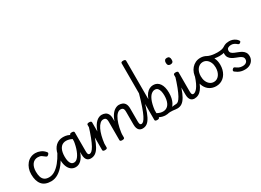

<svg xmlns="http://www.w3.org/2000/svg" viewBox="-25 -2132 4314 3169"><g transform="rotate(-30 2132.0 -548.0)"><path d="M297 17Q176 17 119.5 -52Q63 -121 63 -248Q63 -307 80.5 -356Q98 -405 129 -442Q160 -479 202.5 -499Q245 -519 296 -519Q342 -519 390 -499Q438 -479 474 -435Q485 -421 482 -411.5Q479 -402 468 -390Q455 -377 444 -374Q433 -371 421 -381Q393 -404 366.5 -421.5Q340 -439 296 -439Q263 -439 236 -425.5Q209 -412 190.5 -387Q172 -362 162 -327Q152 -292 152 -248Q152 -188 166 -145.5Q180 -103 212 -80.5Q244 -58 297 -58Q311 -58 318.5 -46.5Q326 -35 326 -20.5Q326 -6 319 5.5Q312 17 297 17Z M293 17Q285 17 280.5 5.5Q276 -6 276 -20.5Q276 -35 281.5 -46.5Q287 -58 298 -58Q355 -58 409 -91.5Q463 -125 514.5 -187.5Q566 -250 612 -336Q617 -346 628.5 -341.5Q640 -337 648.5 -327Q657 -317 652 -308Q608 -207 551 -134Q494 -61 429 -22Q364 17 293 17Z M762 17Q712 17 675 -11.5Q638 -40 618 -93.5Q598 -147 598 -223Q598 -275 607.5 -320.5Q617 -366 635.5 -402.5Q654 -439 681.5 -465Q709 -491 744.5 -505Q780 -519 824 -519Q868 -519 905.5 -507Q943 -495 984 -466V-386Q943 -418 905 -429.5Q867 -441 838 -441Q809 -441 785 -432Q761 -423 743 -405Q725 -387 712.5 -361Q700 -335 693.5 -300.5Q687 -266 687 -224Q687 -178 695.5 -141.5Q704 -105 723.5 -84Q743 -63 777 -63Q818 -63 855 -110.5Q892 -158 919 -243Q946 -328 956 -441L977 -364Q975 -246 945.5 -160.5Q916 -75 868 -29Q820 17 762 17ZM1049 17Q1030 17 1012 11Q994 5 979.5 -9.5Q965 -24 956 -50.5Q947 -77 947 -119V-489Q947 -502 957.5 -508.5Q968 -515 989 -515Q1011 -515 1022 -508.5Q1033 -502 1033 -489V-131Q1033 -90 1041 -74Q1049 -58 1068 -58Q1082 -58 1089 -46.5Q1096 -35 1094 -20.5Q1092 -6 1081 5.5Q1070 17 1049 17Z M1049 17Q1035 17 1028.5 5.5Q1022 -6 1023.5 -20.5Q1025 -35 1036 -46.5Q1047 -58 1068 -58Q1088 -58 1110.5 -77.5Q1133 -97 1160 -145Q1187 -193 1219.5 -277Q1252 -361 1291 -490Q1295 -503 1308.5 -505Q1322 -507 1333.5 -499.5Q1345 -492 1341 -478Q1307 -341 1275.5 -246.5Q1244 -152 1210.5 -94Q1177 -36 1138 -9.5Q1099 17 1049 17Z M2038 17Q2019 17 2001 11Q1983 5 1968.5 -9.5Q1954 -24 1945 -50.5Q1936 -77 1936 -119V-359Q1936 -387 1930.5 -404.5Q1925 -422 1911.5 -431Q1898 -440 1874 -440Q1838 -440 1806.5 -408Q1775 -376 1750.5 -319Q1726 -262 1709.5 -187Q1693 -112 1687 -26L1654 -25Q1654 -168 1676.5 -263Q1699 -358 1735 -414.5Q1771 -471 1811.5 -495Q1852 -519 1888 -519Q1925 -519 1955.5 -505.5Q1986 -492 2004 -459.5Q2022 -427 2022 -369V-131Q2022 -90 2030 -74Q2038 -58 2057 -58Q2071 -58 2077.5 -46.5Q2084 -35 2082.5 -20.5Q2081 -6 2070 5.5Q2059 17 2038 17ZM1319 15Q1298 15 1287.5 8.5Q1277 2 1277 -11V-489Q1277 -502 1287.5 -508.5Q1298 -515 1319 -515Q1341 -515 1352 -508.5Q1363 -502 1363 -489V-315Q1382 -373 1406 -412Q1430 -451 1456 -474.5Q1482 -498 1508.5 -508.5Q1535 -519 1558 -519Q1594 -519 1624.5 -505.5Q1655 -492 1673.5 -459.5Q1692 -427 1692 -369V-11Q1692 2 1681 8.5Q1670 15 1648 15Q1626 15 1616 8.5Q1606 2 1606 -11V-359Q1606 -387 1600.5 -404.5Q1595 -422 1581.5 -431Q1568 -440 1544 -440Q1511 -440 1482 -413Q1453 -386 1429 -337.5Q1405 -289 1388.5 -224.5Q1372 -160 1363 -84V-11Q1363 2 1352 8.5Q1341 15 1319 15Z M2038 17Q2024 17 2017.5 5.5Q2011 -6 2012.5 -20.5Q2014 -35 2025 -46.5Q2036 -58 2057 -58Q2076 -58 2098 -79.5Q2120 -101 2146.5 -153.5Q2173 -206 2205 -298Q2237 -390 2276 -530Q2280 -543 2294 -545Q2308 -547 2319.5 -540.5Q2331 -534 2327 -519Q2290 -371 2258.5 -268.5Q2227 -166 2195 -103Q2163 -40 2125.5 -11.5Q2088 17 2038 17Z M2698 17Q2677 17 2656.5 14Q2636 11 2613 8.5Q2590 6 2562.5 7Q2535 8 2502 16L2505 -30Q2535 -36 2567 -41Q2599 -46 2628 -50Q2657 -54 2680.5 -56Q2704 -58 2717 -58Q2726 -58 2728 -46.5Q2730 -35 2726 -20.5Q2722 -6 2714.5 5.5Q2707 17 2698 17ZM2315 15Q2293 15 2282.5 8.5Q2272 2 2272 -11V-1089Q2272 -1102 2282.5 -1108.5Q2293 -1115 2315 -1115Q2336 -1115 2347 -1108.5Q2358 -1102 2358 -1089V-356Q2379 -414 2407.5 -449.5Q2436 -485 2470 -502Q2504 -519 2541 -519Q2619 -519 2663 -455.5Q2707 -392 2707 -279Q2707 -227 2697.5 -181.5Q2688 -136 2669 -99.5Q2650 -63 2622.5 -37Q2595 -11 2558 3Q2521 17 2476 17Q2447 17 2416.5 9.5Q2386 2 2358 -13V-11Q2358 2 2347 8.5Q2336 15 2315 15ZM2358 -90Q2390 -72 2417.5 -65Q2445 -58 2468 -58Q2497 -58 2520.5 -67.5Q2544 -77 2562 -95Q2580 -113 2592.5 -140Q2605 -167 2611.5 -201.5Q2618 -236 2618 -278Q2618 -321 2609.5 -357.5Q2601 -394 2581.5 -416.5Q2562 -439 2527 -439Q2492 -439 2458.5 -411.5Q2425 -384 2398.5 -321Q2372 -258 2358 -150Z M2698 17Q2684 17 2677.5 5.5Q2671 -6 2672.5 -20.5Q2674 -35 2685 -46.5Q2696 -58 2717 -58Q2737 -58 2759.5 -77.5Q2782 -97 2809 -145Q2836 -193 2868.5 -277Q2901 -361 2940 -490Q2944 -503 2957.5 -505Q2971 -507 2982.5 -499.5Q2994 -492 2990 -478Q2956 -341 2924.5 -246.5Q2893 -152 2859.5 -94Q2826 -36 2787 -9.5Q2748 17 2698 17Z M3028 17Q3009 17 2991 11Q2973 5 2958.5 -9.5Q2944 -24 2935 -50.5Q2926 -77 2926 -119V-489Q2926 -502 2936.5 -508.5Q2947 -515 2968 -515Q2990 -515 3001 -508.5Q3012 -502 3012 -489V-131Q3012 -90 3020 -74Q3028 -58 3047 -58Q3061 -58 3068 -46.5Q3075 -35 3073 -20.5Q3071 -6 3060 5.5Q3049 17 3028 17ZM2963 -669Q2935 -669 2921 -684.5Q2907 -700 2907 -731Q2907 -763 2921 -779Q2935 -795 2963 -795Q2991 -795 3004.5 -779Q3018 -763 3018 -731Q3020 -700 3005.5 -684.5Q2991 -669 2963 -669Z M3023 17Q3009 17 3002.5 5.5Q2996 -6 2997.5 -20.5Q2999 -35 3010 -46.5Q3021 -58 3042 -58Q3061 -58 3081.5 -70.5Q3102 -83 3124 -111Q3146 -139 3168.5 -185.5Q3191 -232 3213 -301Q3218 -315 3231 -317Q3244 -319 3254.5 -312Q3265 -305 3261 -290Q3243 -213 3219.5 -155Q3196 -97 3167 -59Q3138 -21 3102 -2Q3066 17 3023 17Z M3440 19Q3373 19 3320.5 -12.5Q3268 -44 3238 -104Q3208 -164 3208 -250Q3208 -309 3225 -358Q3242 -407 3273.5 -443Q3305 -479 3347 -499Q3389 -519 3440 -519Q3507 -519 3559 -484.5Q3611 -450 3641 -390.5Q3671 -331 3671 -255Q3671 -207 3660 -165Q3649 -123 3628.5 -89Q3608 -55 3579.5 -31Q3551 -7 3515.5 6Q3480 19 3440 19ZM3440 -61Q3471 -61 3497 -75Q3523 -89 3542.5 -115Q3562 -141 3572.5 -176.5Q3583 -212 3583 -255Q3583 -308 3564.5 -349.5Q3546 -391 3514 -415Q3482 -439 3440 -439Q3409 -439 3382.5 -425Q3356 -411 3336.5 -385.5Q3317 -360 3306.5 -325.5Q3296 -291 3296 -250Q3296 -195 3314.5 -152.5Q3333 -110 3365.5 -85.5Q3398 -61 3440 -61Z M3731 -385Q3691 -385 3638.5 -394.5Q3586 -404 3531 -433Q3513 -442 3513.5 -458.5Q3514 -475 3523.5 -487Q3533 -499 3542 -494Q3571 -478 3606 -469Q3641 -460 3675 -457Q3709 -454 3733 -454Q3777 -454 3812 -461Q3847 -468 3876 -488Q3885 -494 3896.5 -484Q3908 -474 3909.5 -458.5Q3911 -443 3889 -430Q3861 -413 3837.5 -403Q3814 -393 3789 -389Q3764 -385 3731 -385Z M3984 19Q3945 19 3914 10.5Q3883 2 3857.5 -12.5Q3832 -27 3811 -44Q3801 -52 3801.5 -64.5Q3802 -77 3814 -89Q3825 -100 3834 -103Q3843 -106 3856 -98Q3886 -76 3914 -63Q3942 -50 3982 -50Q4008 -50 4029 -58Q4050 -66 4063 -83Q4076 -100 4076 -126Q4076 -156 4057.5 -174Q4039 -192 4009.5 -204.5Q3980 -217 3946.5 -229.5Q3913 -242 3883.5 -260Q3854 -278 3835.5 -306Q3817 -334 3817 -378Q3817 -419 3838 -450.5Q3859 -482 3897.5 -500.5Q3936 -519 3989 -519Q4024 -519 4053.5 -508.5Q4083 -498 4105.5 -481.5Q4128 -465 4141 -446Q4150 -433 4149 -424.5Q4148 -416 4134 -405Q4121 -395 4111.5 -395.5Q4102 -396 4091 -405Q4067 -426 4042.5 -438Q4018 -450 3987 -450Q3955 -450 3929 -436Q3903 -422 3903 -384Q3903 -357 3921.5 -340Q3940 -323 3969.5 -310.5Q3999 -298 4032.5 -285.5Q4066 -273 4095.5 -255Q4125 -237 4143.5 -208.5Q4162 -180 4162 -135Q4162 -95 4141.5 -60Q4121 -25 4081.5 -3Q4042 19 3984 19Z"/></g></svg>

Font: Playwrite FR Moderne
Style: Regular
Weight: 400
Designer: Veronika Burian, José Scaglione
Foundry: TypeTogether
Version: Version 1.002